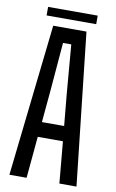

<svg xmlns="http://www.w3.org/2000/svg" viewBox="-98 -943 599 995"><g transform="rotate(10 202.0 -446.0)"><path d="M25.5 0 115 -800H290L378.5 0H288.5L268.5 -219H136L116 0ZM144 -298H261L245 -468L224 -721H180.5L159.5 -468ZM72 -891.5H333V-846.5H72Z"/></g></svg>

Font: Big Shoulders Text Thin Medium
Style: Regular
Weight: 500
Version: Version 2.002